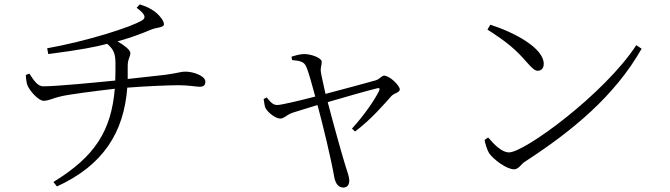

<svg xmlns="http://www.w3.org/2000/svg" viewBox="-20 -789 3010 863"><path d="M96 -452C97 -430 100 -414 104 -404C115 -379 153 -336 176 -336C200 -336 221 -349 250 -355C288 -365 418 -381 496 -390C480 -202 408 -86 220 29L236 49C444 -46 537 -194 552 -395C625 -401 738 -406 781 -406C829 -406 862 -399 877 -399C898 -399 903 -409 903 -422C903 -448 849 -467 814 -467C792 -467 788 -462 725 -453L554 -434V-487C553 -524 566 -533 566 -551C566 -564 537 -587 508 -603C562 -618 613 -636 662 -657C686 -666 717 -665 717 -680C717 -696 697 -719 683 -731C669 -743 644 -759 608 -769L594 -754C634 -725 636 -710 621 -699C572 -667 366 -603 192 -572L197 -546C344 -565 408 -578 462 -592C493 -565 498 -546 499 -507C499 -479 499 -453 498 -427C417 -419 237 -401 174 -401C149 -401 132 -428 112 -458Z M1179 -351 1165 -344C1168 -327 1169 -313 1173 -304C1185 -281 1220 -256 1240 -256C1257 -256 1267 -272 1294 -282L1407 -317C1431 -230 1469 -71 1482 5C1487 33 1499 54 1523 54C1542 54 1550 41 1550 21C1550 8 1540 -22 1532 -46C1516 -98 1479 -230 1453 -330C1525 -351 1640 -384 1675 -392C1685 -394 1689 -393 1684 -381C1664 -339 1615 -269 1562 -211L1576 -198C1648 -252 1706 -320 1739 -357C1752 -371 1777 -373 1777 -387C1777 -404 1732 -449 1706 -449C1696 -449 1686 -433 1669 -428C1636 -418 1514 -386 1443 -367C1435 -406 1424 -450 1422 -467C1420 -488 1427 -497 1426 -512C1426 -528 1380 -546 1348 -546C1329 -546 1309 -540 1290 -534L1293 -519C1327 -516 1346 -512 1355 -492C1367 -469 1385 -398 1397 -355C1323 -336 1241 -316 1224 -317C1203 -318 1190 -338 1179 -351Z M2184 -678 2171 -656C2257 -601 2298 -567 2347 -510C2373 -481 2384 -471 2397 -471C2413 -471 2424 -482 2424 -502C2424 -573 2293 -643 2184 -678ZM2840 -586C2698 -368 2338 -104 2268 -104C2237 -104 2205 -135 2174 -171L2158 -160C2160 -147 2169 -116 2178 -101C2198 -72 2257 -28 2291 -28C2311 -28 2323 -52 2339 -62C2555 -202 2743 -358 2864 -570Z"/></svg>

Font: Noto Serif CJK SC Light
Style: Regular
Weight: 300
Designer: Ryoko NISHIZUKA 西塚涼子 (kana & ideographs); Frank Grießhammer (Latin, Greek & Cyrillic); Wenlong ZHANG 张文龙 (bopomofo); San
Foundry: Adobe
Version: Version 2.001;hotconv 1.1.0;makeotfexe 2.6.0